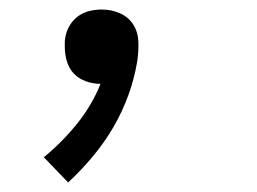

<svg xmlns="http://www.w3.org/2000/svg" viewBox="-20 -168 540 403"><path d="M123 215 72 162Q110 131 141.5 92Q173 53 191 8Q175 8 160 2.5Q145 -3 135 -13.5Q125 -24 120.5 -39Q116 -54 116 -70Q116 -75 116 -79.5Q116 -84 117 -89Q119 -102 126 -114Q133 -126 144 -134Q155 -142 168 -145Q181 -148 194 -148Q214 -148 232 -140Q250 -132 260 -116Q270 -100 270.5 -79.5Q271 -59 268 -39Q262 -3 249.5 31.5Q237 66 218.5 98Q200 130 175.5 159.5Q151 189 123 215Z"/></svg>

Font: Iosevka Gothic
Style: Italic
Weight: 400
Italic angle: -9°
Monospace: yes
Designer: Belleve Invis
Foundry: Belleve Invis
Version: Version 15.5.1; ttfautohint (v1.8.4)